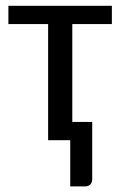

<svg xmlns="http://www.w3.org/2000/svg" viewBox="-20 -498 427 682"><path d="M9.8 -477.5H377.4V-412.6H236.8V-64.9H307.6V137.7Q307.6 150.4 300.8 157.2Q293.9 164.1 282.7 164.1H229.5V0H150.9V-412.6H9.8Z"/></svg>

Font: Carlito
Style: Regular
Weight: 400
Designer: Lukasz Dziedzic
Foundry: tyPoland Lukasz Dziedzic
Version: Version 1.104